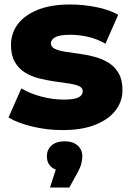

<svg xmlns="http://www.w3.org/2000/svg" viewBox="-20 -571 587 856"><path d="M258 9Q189 9 123.5 -7Q58 -23 18 -47L75 -177Q113 -154 164 -140.5Q215 -127 264 -127Q312 -127 330.5 -137Q349 -147 349 -164Q349 -180 331.5 -187.5Q314 -195 285.5 -199Q257 -203 223 -208Q189 -213 154.5 -221.5Q120 -230 91.5 -247.5Q63 -265 46 -295Q29 -325 29 -371Q29 -423 59.5 -463.5Q90 -504 149 -527.5Q208 -551 293 -551Q350 -551 408.5 -539.5Q467 -528 507 -505L450 -376Q410 -399 370 -407.5Q330 -416 294 -416Q246 -416 226.5 -405Q207 -394 207 -378Q207 -362 224 -353.5Q241 -345 269.5 -340.5Q298 -336 332 -331.5Q366 -327 400.5 -318Q435 -309 463.5 -291.5Q492 -274 509 -244.5Q526 -215 526 -169Q526 -119 495.5 -79Q465 -39 405.5 -15Q346 9 258 9ZM203 265 247 128 268 191Q229 191 209 173.5Q189 156 189 126Q189 96 210 77.5Q231 59 268 59Q305 59 326 77.5Q347 96 347 126Q347 139 343 156.5Q339 174 326 198L289 265Z"/></svg>

Font: Montserrat Thin ExtraBold
Style: Regular
Weight: 800
Version: Version 9.000